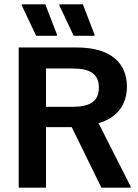

<svg xmlns="http://www.w3.org/2000/svg" viewBox="-20 -870 642 890"><path d="M243.3 -704.2 244.2 -709.2 190 -850H80.8V-845L147.5 -704.2ZM418.3 -704.2V-709.2L364.2 -850H255V-845L321.7 -704.2ZM193.3 0V-280.8H312.5L450 0H585.8V-5L436.7 -299.2C523.3 -323.3 568.3 -385.8 568.3 -468.3C568.3 -573.3 499.2 -650 334.2 -650H66.7V0ZM193.3 -552.5H317.5C395.8 -552.5 438.3 -528.3 438.3 -464.2C438.3 -400 396.7 -375 317.5 -375H193.3Z"/></svg>

Font: Familjen Grotesk SemiBold
Style: Regular
Weight: 600
Designer: Anders Wikstroem, Jonas Baeckman, Matilda Gysing, Kristian Moeller
Foundry: Familjen STHLM AB
Version: Version 2.000